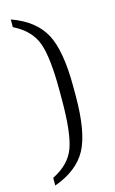

<svg xmlns="http://www.w3.org/2000/svg" viewBox="-135 -802 604 1005"><g transform="rotate(-15 166.5 -300.0)"><path d="M258.3 -300V-275Q258.3 -79.2 208.8 12.9Q159.2 105 33.3 150V108.3Q125.8 62.5 154.6 -16.7Q183.3 -95.8 183.3 -275V-300V-325Q183.3 -504.2 154.6 -583.3Q125.8 -662.5 33.3 -708.3V-750Q159.2 -705 208.8 -612.9Q258.3 -520.8 258.3 -325Z"/></g></svg>

Font: BoonBaan
Style: Regular
Weight: 400
Designer: Sungsit Sawaiwan
Foundry: FontUni
Version: Version 2.0